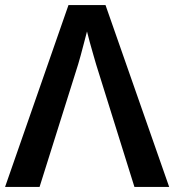

<svg xmlns="http://www.w3.org/2000/svg" viewBox="-20 -737 687 757"><path d="M0 0 250 -717H396L647 0H510L359 -483Q355 -497 348 -521Q341 -545 334 -570.5Q327 -596 323 -613Q318 -593 311 -567Q304 -541 298 -518Q292 -495 288 -483L136 0Z"/></svg>

Font: Noto Sans SemiBold
Style: Regular
Weight: 600
Designer: Monotype Design Team
Foundry: Monotype Imaging Inc.
Version: Version 2.007